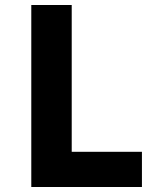

<svg xmlns="http://www.w3.org/2000/svg" viewBox="-20 -747 640 767"><path d="M105 0V-727H266.5V-49L170 -140.5H547V0Z"/></svg>

Font: Spline Sans Mono
Style: Bold
Weight: 700
Designer: Eben Sorkin, Mirko Velimirovic
Foundry: Sorkin Type
Version: Version 1.004